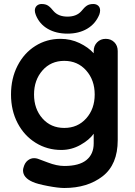

<svg xmlns="http://www.w3.org/2000/svg" viewBox="-20 -739 673 959"><path d="M568 -484V-39Q568 83 492.5 141.5Q417 200 301 200Q271 200 218.5 190Q166 180 144 170Q95 149 95 112Q95 105 98 96Q104 74 118.5 62.5Q133 51 150 51Q160 51 169 54Q173 55 218.5 72.5Q264 90 301 90Q375 90 411.5 60.5Q448 31 448 -23V-71Q426 -40 381.5 -15Q337 10 286 10Q216 10 158.5 -25.5Q101 -61 68 -124Q35 -187 35 -267Q35 -347 67.5 -410.5Q100 -474 156.5 -509.5Q213 -545 282 -545Q333 -545 377 -524Q421 -503 448 -473V-484Q448 -510 465 -527.5Q482 -545 508 -545Q534 -545 551 -528Q568 -511 568 -484ZM453 -267Q453 -339 410.5 -387Q368 -435 301 -435Q234 -435 192 -387Q150 -339 150 -267Q150 -195 192 -147.5Q234 -100 301 -100Q368 -100 410.5 -147.5Q453 -195 453 -267ZM159 -664Q154 -677 154 -686Q154 -701 163.5 -710Q173 -719 188 -719Q208 -719 220.5 -710.5Q233 -702 248 -683Q272 -656 317 -656Q362 -656 386 -683Q401 -702 413.5 -710.5Q426 -719 446 -719Q461 -719 470.5 -710.5Q480 -702 480 -687Q480 -677 476 -666Q457 -620 415.5 -595.5Q374 -571 317 -571Q260 -571 218.5 -595Q177 -619 159 -664Z"/></svg>

Font: Quicksand
Style: Bold
Weight: 700
Version: Version 3.000